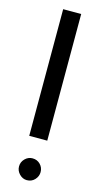

<svg xmlns="http://www.w3.org/2000/svg" viewBox="-113 -735 404 782"><g transform="rotate(15 88.5 -344.5)"><path d="M51 -166V-700H127V-166ZM88 11Q70 11 56.5 -3Q43 -17 43 -35Q43 -54 56.5 -67.5Q70 -81 88 -81Q108 -81 121 -67.5Q134 -54 134 -35Q134 -17 121 -3Q108 11 88 11Z"/></g></svg>

Font: Stick No Bills ExtraLight
Style: Regular
Weight: 400
Version: Version 2.000